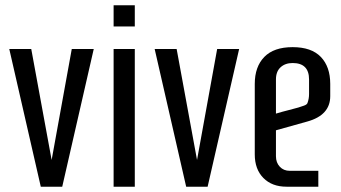

<svg xmlns="http://www.w3.org/2000/svg" viewBox="-20 -705 1287 725"><path d="M175 -101 251 -520H334L215 0H134L15 -520H98Z M409 0V-520H489V0ZM409 -605V-685H489V-605Z M724 -101 800 -520H883L764 0H683L564 -520H647Z M1074 -60H1182V0H1062Q1007 0 974.5 -33Q942 -66 942 -122V-388Q942 -453 978 -490Q1014 -527 1085 -527Q1156 -527 1191.5 -490Q1227 -453 1227 -388V-342Q1227 -270 1140 -246L1022 -213V-115Q1022 -91 1036.5 -75.5Q1051 -60 1074 -60ZM1022 -405V-276Q1045 -283 1071 -289.5Q1097 -296 1106.5 -299Q1116 -302 1127.5 -306Q1139 -310 1141 -316Q1147 -332 1147 -350V-405Q1147 -467 1085 -467Q1057 -467 1039.5 -451Q1022 -435 1022 -405Z"/></svg>

Font: Homenaje
Style: Regular
Weight: 400
Version: Version 1.002